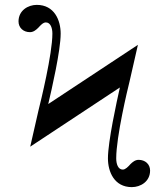

<svg xmlns="http://www.w3.org/2000/svg" viewBox="-20 -750 672 788"><path d="M56 -662C56 -636 76 -618 103 -618C117 -618 128 -627 137 -636C146 -646 157 -658 168 -658C188 -658 195 -634 195 -612C195 -528 147 -333 138 -297L104 -148L472 -391C459 -333 423 -169 423 -100C423 -45 449 18 521 18C557 18 596 -5 596 -50C596 -76 576 -94 549 -94C535 -94 524 -85 515 -76C506 -66 495 -54 484 -54C464 -54 457 -78 457 -100C457 -189 503 -381 512 -417L546 -566L178 -323C192 -382 229 -543 229 -612C229 -667 203 -730 131 -730C95 -730 56 -707 56 -662Z"/></svg>

Font: Old Standard
Style: Regular
Weight: 400
Designer: Alexey Kryukov <alexios@thessalonica.org.ru>
Version: Version 2.0